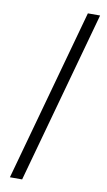

<svg xmlns="http://www.w3.org/2000/svg" viewBox="-112 -960 644 1160"><g transform="rotate(10 210.0 -379.5)"><path d="M329 -908H404L112 149H37Z"/></g></svg>

Font: Wittgenstein
Style: Regular
Weight: 400
Designer: Jörg Drees
Foundry: Jörg Drees
Version: Version 1.003;Glyphs 3.1.2 (3151)